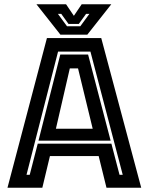

<svg xmlns="http://www.w3.org/2000/svg" viewBox="-20 -878 696 898"><path d="M15 0 199.5 -700H453.5L640.5 0H478L441.5 -148H213.5L178 0ZM104 -60.5H119L156.5 -206H501L539 -60.5H554L403 -636.5H251.5ZM160 -220 262 -623H392L497.5 -220ZM241.5 -276H413.5L345 -558H306.5ZM262.5 -716 150.5 -858H289L325.5 -804L362 -858H500.5L388.5 -716ZM293.5 -755H355.5L398 -813H382.5L348.5 -766H300.5L266.5 -813H251Z"/></svg>

Font: Tourney Thin
Style: Regular
Weight: 100
Designer: Tyler Finck
Foundry: Etcetera Type Co
Version: Version 1.015